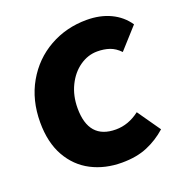

<svg xmlns="http://www.w3.org/2000/svg" viewBox="-132 -842 920 970"><g transform="rotate(-20 328.0 -356.5)"><path d="M41 -319Q41 -439 94 -531.5Q147 -624 237.5 -675Q328 -726 438 -726Q510 -726 566 -699.5Q622 -673 656 -623L555 -511Q529 -538 499.5 -548Q470 -558 434 -558Q384 -558 340 -527.5Q296 -497 269.5 -443Q243 -389 243 -322Q243 -155 389 -155Q457 -155 517 -201L603 -78Q556 -36 498 -11.5Q440 13 361 13Q270 13 197.5 -24.5Q125 -62 83 -136.5Q41 -211 41 -319Z"/></g></svg>

Font: Nebula Sans Black
Style: Regular
Weight: 900
Italic angle: -9°
Designer: Paul D. Hunt for Adobe (as Source Sans)
Foundry: Nebula Entertainment & Broadcasting LLC
Version: Version 1.010